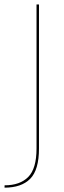

<svg xmlns="http://www.w3.org/2000/svg" viewBox="-84 -613 288 862"><path d="M-63.5 229.5Q12 229.5 51.5 189.8Q91 150 91 53.5V-593H80V53.5Q80 144 42.8 181.5Q5.5 219 -63.5 219Z"/></svg>

Font: Anybody Thin
Style: Regular
Weight: 100
Designer: Tyler Finck
Foundry: Etcetera Type Company
Version: Version 1.114;gftools[0.9.25]